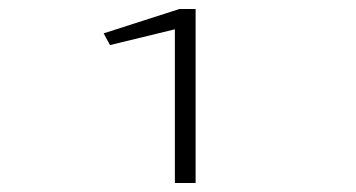

<svg xmlns="http://www.w3.org/2000/svg" viewBox="-20 -652 790 426"><path d="M368 -246V-587L224 -552L210 -578L378 -632H414V-246Z"/></svg>

Font: Inconsolata ExtraExpanded Light
Style: Regular
Weight: 300
Width: 8
Monospace: yes
Designer: Raph Levien, Cyreal, Brenton Simpson
Foundry: Raph Levien, Cyreal, Google
Version: Version 3.001; ttfautohint (v1.8.2.53-6de2)